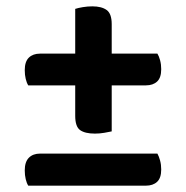

<svg xmlns="http://www.w3.org/2000/svg" viewBox="-20 -585 586 605"><path d="M332 -416H476Q481 -408 484.5 -395Q488 -382 488 -367Q488 -340 475 -328Q462 -316 440 -316H332V-171Q323 -169 308.5 -166.5Q294 -164 279 -164Q248 -164 232.5 -175Q217 -186 217 -220V-316H69Q64 -324 61 -336.5Q58 -349 58 -364Q58 -391 71 -403.5Q84 -416 106 -416H217V-557Q226 -560 241 -562.5Q256 -565 271 -565Q300 -565 316 -553.5Q332 -542 332 -509ZM69 0Q64 -8 61 -20.5Q58 -33 58 -48Q58 -75 71 -88Q84 -101 106 -101H476Q481 -92 484.5 -79Q488 -66 488 -51Q488 -24 475 -12Q462 0 440 0Z"/></svg>

Font: Baloo Bhaina 2 SemiBold
Style: Regular
Weight: 600
Designer: Yesha Goshar, Manish Minz, Shuchita Grover and Ek Type
Foundry: Ek Type
Version: Version 1.640;hotconv 1.0.111;makeotfexe 2.5.65597; ttfautoh